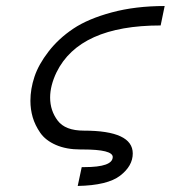

<svg xmlns="http://www.w3.org/2000/svg" viewBox="-20 -492 562 632"><path d="M80.1 -160.2Q80.1 -199.2 93.5 -239.5Q106.9 -279.8 139.9 -322.5Q172.9 -365.2 221.4 -397.7Q270 -430.2 347.9 -451.2Q425.8 -472.2 522 -472.2L508.8 -408.2Q241.7 -408.2 166 -253.9Q145 -210 145 -170.9Q145 -127.9 169.9 -95Q194.8 -62 255.9 -62Q417 -62 417 13.2Q417 54.2 375.5 86.2Q334 118.2 235.8 120.1L249 58.1H257.8Q350.6 58.1 351.1 24.9Q351.1 0 252 0H245.1Q198.2 0 164.1 -14.9Q129.9 -29.8 112.5 -54.9Q95.2 -80.1 87.6 -106.2Q80.1 -132.3 80.1 -160.2Z"/></svg>

Font: CMU Bright
Style: Oblique
Weight: 500
Italic angle: -12°
Version: Version 0.7.0